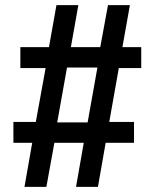

<svg xmlns="http://www.w3.org/2000/svg" viewBox="-20 -725 603 745"><path d="M75 0 105 -171H32V-252H119L157 -461H59V-542H170L199 -705H284L255 -542H369L399 -705H484L455 -542H528V-461H441L404 -252H500V-171H390L360 0H275L305 -171H191L160 0ZM202 -250H320L358 -463H240Z"/></svg>

Font: Nunito Sans 10pt SemiCondensed
Style: Bold
Weight: 700
Width: 4
Designer: Vernon Adams
Foundry: Vernon Adams
Version: Version 3.101;gftools[0.9.27]